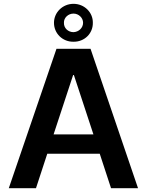

<svg xmlns="http://www.w3.org/2000/svg" viewBox="-20 -983 767 1003"><path d="M168 0 227 -180H501L560 0H701L453 -728H275L26 0ZM260 -281 362 -591H366L468 -281ZM262 -864C262 -808 307 -764 364 -765C421 -764 466 -808 465 -864C466 -918 421 -963 364 -963C307 -963 262 -918 262 -864ZM314 -864C313 -890 336 -912 364 -912C391 -912 414 -890 414 -864C414 -837 391 -816 364 -815C336 -815 313 -836 314 -864Z"/></svg>

Font: Wafeq Semi Bold
Style: Regular
Weight: 600
Designer: Rasmus Andersson & Azza Alameddine
Foundry: Google & TypeTogether
Version: Version 3.000;January 28, 2025;FontCreator 15.0.0.3014 64-bi